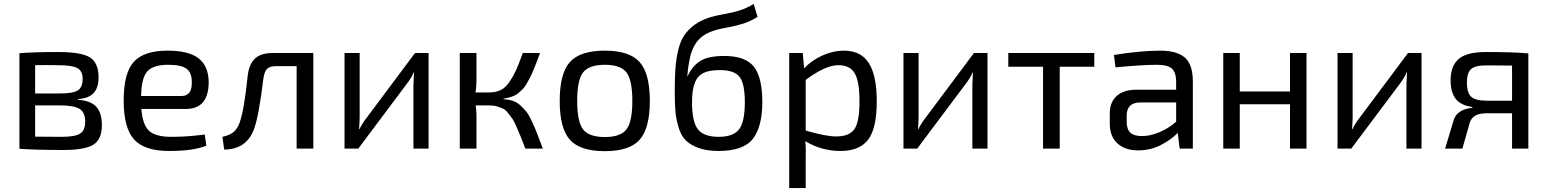

<svg xmlns="http://www.w3.org/2000/svg" viewBox="-20 -757 7884 978"><path d="M377 -252V-249Q443 -244 471 -212.5Q499 -181 499 -120Q499 -47 455.5 -20Q412 7 304 7Q162 7 79 1V-486Q152 -492 277 -492Q393 -492 437.5 -465Q482 -438 482 -362Q482 -310 457 -283Q432 -256 377 -252ZM159 -281H287Q351 -281 376 -296.5Q401 -312 401 -355Q401 -396 373.5 -410.5Q346 -425 274 -425Q205 -426 159 -425ZM159 -220V-61Q174 -61 219 -60.5Q264 -60 292 -60Q361 -60 387.5 -76Q414 -92 414 -138Q414 -184 386 -202Q358 -220 287 -220Z M927 -202H700Q707 -118 741 -89Q775 -60 853 -60Q937 -60 1023 -72L1031 -15Q967 12 842 12Q716 12 663 -46.5Q610 -105 610 -245Q610 -386 662 -442.5Q714 -499 833 -499Q942 -499 992 -459.5Q1042 -420 1043 -340Q1043 -202 927 -202ZM699 -268H905Q959 -268 957 -340Q957 -387 930 -407Q903 -427 837 -427Q760 -427 730 -393Q700 -359 699 -268Z M1576 -487V0H1491V-420H1385Q1354 -420 1340.5 -406.5Q1327 -393 1322 -359Q1298 -165 1275 -103Q1238 4 1122 5L1113 -60Q1152 -69 1170 -84.5Q1188 -100 1199 -128Q1223 -189 1242 -373Q1249 -431 1279 -459Q1309 -487 1369 -487Z M2163 0H2086V-323Q2086 -335 2087.5 -358.5Q2089 -382 2089 -388H2087Q2076 -361 2053 -331L1805 0H1735V-487H1812V-164Q1812 -135 1809 -99H1811Q1827 -132 1846 -155L2094 -487H2163Z M2545 -255V-252Q2572 -250 2593 -243Q2614 -236 2632 -219Q2650 -202 2662 -187Q2674 -172 2690 -137.5Q2706 -103 2715.5 -78Q2725 -53 2745 0H2656Q2639 -44 2632 -61.5Q2625 -79 2611.5 -110Q2598 -141 2590 -152Q2582 -163 2568.5 -180.5Q2555 -198 2542.5 -203.5Q2530 -209 2513 -214.5Q2496 -220 2475 -220H2470H2403Q2407 -188 2407 -173V0H2322V-487H2407V-342Q2407 -316 2402 -286H2470Q2505 -286 2530 -298Q2555 -310 2575.5 -340.5Q2596 -371 2609 -400Q2622 -429 2643 -487H2731Q2719 -454 2713.5 -440.5Q2708 -427 2697.5 -401Q2687 -375 2681 -364.5Q2675 -354 2665 -335Q2655 -316 2647 -308Q2639 -300 2627 -288.5Q2615 -277 2603.5 -271.5Q2592 -266 2577 -261.5Q2562 -257 2545 -255Z M3061 -499Q3186 -499 3238 -441Q3290 -383 3290 -243Q3290 -103 3238 -45Q3186 13 3061 13Q2935 13 2883 -45Q2831 -103 2831 -243Q2831 -383 2883 -441Q2935 -499 3061 -499ZM3061 -427Q2980 -427 2950 -388Q2920 -349 2920 -243Q2920 -137 2950 -98Q2980 -59 3061 -59Q3141 -59 3171 -98Q3201 -137 3201 -243Q3201 -349 3171 -388Q3141 -427 3061 -427Z M3819 -737 3839 -671Q3803 -649 3770 -638Q3737 -627 3694.5 -619Q3652 -611 3629 -605Q3559 -585 3529 -543Q3499 -501 3490 -440Q3484 -410 3481 -369H3483Q3503 -416 3543.5 -444Q3584 -472 3669 -472Q3776 -472 3819.5 -418Q3863 -364 3863 -237Q3863 -112 3815 -50Q3767 12 3640 12Q3579 12 3536.5 -4Q3494 -20 3471 -44Q3448 -68 3435.5 -111.5Q3423 -155 3420 -193.5Q3417 -232 3417 -294Q3417 -363 3420.5 -410Q3424 -457 3435 -503Q3446 -549 3466.5 -578.5Q3487 -608 3520 -632Q3553 -656 3601 -670Q3628 -678 3670.5 -685.5Q3713 -693 3748 -704Q3783 -715 3819 -737ZM3647 -400Q3562 -400 3533.5 -361.5Q3505 -323 3505 -237Q3505 -137 3535 -98.5Q3565 -60 3641 -60Q3715 -60 3744.5 -98Q3774 -136 3774 -237Q3774 -331 3747 -365.5Q3720 -400 3647 -400Z M4069 -487 4076 -409Q4116 -451 4170.5 -475Q4225 -499 4278 -499Q4366 -499 4406 -435Q4446 -371 4446 -241Q4446 -103 4402 -45.5Q4358 12 4262 12Q4164 12 4082 -38Q4086 3 4084 60V201H4000V-487ZM4084 -350V-92Q4186 -62 4240 -62Q4306 -62 4332 -99Q4358 -136 4358 -241Q4358 -343 4333.5 -384Q4309 -425 4251 -425Q4184 -425 4084 -350Z M5010 0H4933V-323Q4933 -335 4934.5 -358.5Q4936 -382 4936 -388H4934Q4923 -361 4900 -331L4652 0H4582V-487H4659V-164Q4659 -135 4656 -99H4658Q4674 -132 4693 -155L4941 -487H5010Z M5554 -417H5378V0H5293V-417H5116V-487H5554Z M5662 -414 5654 -477Q5790 -499 5890 -499Q5975 -499 6015.5 -463.5Q6056 -428 6056 -343V0H5989L5979 -80Q5944 -44 5891.5 -17.5Q5839 9 5778 9Q5711 9 5672 -26.5Q5633 -62 5633 -127V-180Q5633 -237 5668.5 -268.5Q5704 -300 5768 -300H5971V-343Q5970 -389 5949 -408Q5928 -427 5872 -427Q5801 -427 5662 -414ZM5719 -168V-137Q5719 -99 5737.5 -81.5Q5756 -64 5795 -64Q5834 -63 5882 -82Q5930 -101 5971 -137V-235H5783Q5719 -232 5719 -168Z M6635 -487V0H6551V-226H6295V0H6211V-487H6295V-291H6551V-487Z M7221 0H7144V-323Q7144 -335 7145.5 -358.5Q7147 -382 7147 -388H7145Q7134 -361 7111 -331L6863 0H6793V-487H6870V-164Q6870 -135 6867 -99H6869Q6885 -132 6904 -155L7152 -487H7221Z M7480 -208V-212Q7421 -220 7395 -253.5Q7369 -287 7369 -348Q7369 -420 7409.5 -456Q7450 -492 7550 -492Q7693 -492 7765 -485V0H7682V-180H7551Q7480 -180 7466 -130L7429 0H7341L7385 -146Q7402 -200 7480 -208ZM7682 -244V-423Q7667 -423 7623.5 -423.5Q7580 -424 7552 -424Q7493 -424 7472.5 -404.5Q7452 -385 7452 -336Q7452 -285 7473.5 -264.5Q7495 -244 7555 -244Z"/></svg>

Font: Exo 2.0
Style: Regular
Weight: 400
Designer: Natanael Gama
Version: Version 1.001;PS 001.001;hotconv 1.0.70;makeotf.lib2.5.58329